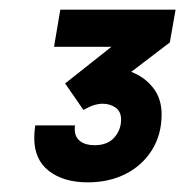

<svg xmlns="http://www.w3.org/2000/svg" viewBox="-20 -720 384 398"><path d="M162 -342Q112 -342 81.5 -365.5Q51 -389 51 -434Q51 -440 51.5 -446.5Q52 -453 53 -460H136Q135 -459 135 -456.5Q135 -454 135 -452Q135 -436 146 -427.5Q157 -419 176 -419Q203 -419 217 -435Q231 -451 231 -472Q231 -489 219.5 -497Q208 -505 192 -505Q185 -505 176 -502.5Q167 -500 153 -492L115 -547L211 -623H92L105 -700H344L332 -632L252 -571Q279 -561 297 -538.5Q315 -516 315 -483Q315 -441 295 -409Q275 -377 240.5 -359.5Q206 -342 162 -342Z"/></svg>

Font: Rethink Sans ExtraBold
Style: Italic
Weight: 800
Italic angle: -10°
Designer: The Rethink Sans project authors (Hans Thiessen). DM Sans designed by Colophon Foundry.
Foundry: Rethink Communications LLC
Version: Version 1.001